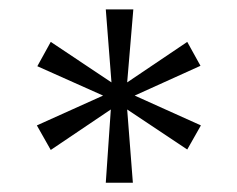

<svg xmlns="http://www.w3.org/2000/svg" viewBox="-20 -752 509 412"><path d="M59.1 -482.9 201.2 -546.9 60.1 -609.9 88.9 -662.1 219.2 -575.2 207 -731.9H266.1L252.9 -575.2L381.8 -662.1L410.2 -610.8L269 -546.9L411.1 -482.9L381.8 -431.2L252.9 -517.1L265.1 -359.9H207L217.8 -517.1L88.9 -430.2Z"/></svg>

Font: Poppins Light
Style: Regular
Weight: 300
Designer: Ninad Kale (Devanagari), Jonny Pinhorn (Latin)
Foundry: Indian Type Foundry
Version: 4.004